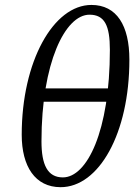

<svg xmlns="http://www.w3.org/2000/svg" viewBox="-20 -760 554 793"><path d="M230.4 13.1C387.9 13.1 514.4 -208 514.4 -513.5C514.4 -654.6 462 -739.6 357.7 -739.6C200.2 -739.6 69.7 -505.8 69.7 -203.3C69.7 -72.9 125.1 13.1 230.4 13.1ZM239.6 -27.3C176.1 -27.3 151.3 -79.8 151.3 -176.1C151.3 -500 249 -699.3 349.6 -699.3C411.9 -699.3 433.8 -654.6 433.8 -554.4C433.8 -217.3 339.2 -27.3 239.6 -27.3ZM113.7 -339.7H463.6V-395H113.7V-339.7Z"/></svg>

Font: Source Serif Variable
Style: Italic
Weight: 389
Italic angle: -12°
Designer: Frank Grießhammer
Foundry: Adobe Systems Incorporated
Version: Version 3.001;hotconv 1.0.111;makeotfexe 2.5.65597